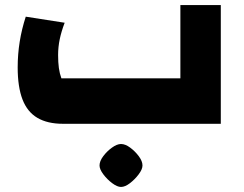

<svg xmlns="http://www.w3.org/2000/svg" viewBox="-20 -490 964 760"><path d="M229 0Q168 0 128 -23.5Q88 -47 69 -96.5Q50 -146 50 -223Q50 -275 58 -325Q66 -375 82 -424L236 -400Q223 -366 216.5 -335Q210 -304 210 -272Q210 -243 213 -221Q216 -199 223 -180H694V-470H854V0ZM459 250Q444 250 424 235Q404 220 389 200Q374 180 374 165Q374 148 388.5 128.5Q403 109 423 94.5Q443 80 459 80Q476 80 495.5 94.5Q515 109 529.5 128.5Q544 148 544 165Q544 180 529 200Q514 220 494.5 235Q475 250 459 250Z"/></svg>

Font: Changa ExtraBold
Style: Regular
Weight: 800
Designer: Eduardo Rodriguez Tunni
Foundry: Eduardo Rodriguez Tunni
Version: Version 3.002; ttfautohint (v1.8.2)